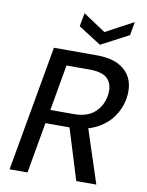

<svg xmlns="http://www.w3.org/2000/svg" viewBox="-98 -985 807 1055"><g transform="rotate(10 305.5 -458.0)"><path d="M30 0 154 -700H391Q474 -700 522 -672Q570 -644 587.5 -597.5Q605 -551 595 -492Q585 -436 550.5 -388.5Q516 -341 457.5 -312.5Q399 -284 314 -284H180L130 0ZM402 0 306 -311H412L514 0ZM194 -360H324Q399 -360 440 -396.5Q481 -433 491 -490Q501 -548 473 -582Q445 -616 369 -616H239ZM567 -916 554 -841 400 -760 273 -841 287 -916 412 -833Z"/></g></svg>

Font: DM Sans 9pt Medium
Style: Italic
Weight: 500
Italic angle: -10°
Version: Version 4.004;gftools[0.9.30]